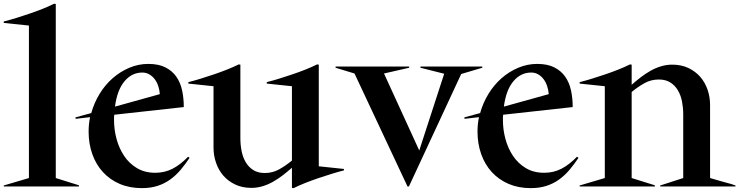

<svg xmlns="http://www.w3.org/2000/svg" viewBox="-32 -972 3855 1001"><path d="M-12.5 -5 118.8 -43.8V-838.8L-12.5 -852.5V-860Q17.5 -867.5 51.9 -878.1Q86.2 -888.8 121.2 -900.6Q156.2 -912.5 189.4 -925.6Q222.5 -938.8 250 -952.5L258.8 -951.2V-43.8Q292.5 -33.8 318.8 -25Q341.2 -17.5 360.6 -11.9Q380 -6.2 380 -5V0H-12.5Z M707.5 8.8Q643.8 8.8 592.5 -13.1Q541.2 -35 505 -74.4Q468.8 -113.8 449.4 -168.1Q430 -222.5 430 -286.2Q430 -323.8 437.5 -361.2L362.5 -352.5L361.2 -360L443.8 -382.5Q458.8 -436.2 487.5 -483.1Q516.2 -530 555.6 -564.4Q595 -598.8 642.5 -618.8Q690 -638.8 741.2 -638.8Q795 -638.8 830.6 -620.6Q866.2 -602.5 887.5 -571.9Q908.8 -541.2 917.5 -500.6Q926.2 -460 926.2 -413.8L563.8 -373.8Q562.5 -367.5 562.5 -360.6Q562.5 -353.8 562.5 -346.2Q562.5 -296.2 575.6 -247.5Q588.8 -198.8 615 -159.4Q641.2 -120 681.9 -95.6Q722.5 -71.2 777.5 -71.2Q826.2 -71.2 866.9 -91.9Q907.5 -112.5 948.8 -155L956.2 -148.8Q933.8 -115 909.4 -86.2Q885 -57.5 855.6 -36.2Q826.2 -15 790 -3.1Q753.8 8.8 707.5 8.8ZM801.2 -481.2Q800 -502.5 793.1 -523.1Q786.2 -543.8 774.4 -559.4Q762.5 -575 746.2 -584.4Q730 -593.8 710 -593.8Q655 -593.8 616.9 -548.1Q578.8 -502.5 567.5 -416.2Z M1278.8 7.5Q1231.2 7.5 1194.4 -10Q1157.5 -27.5 1132.5 -56.2Q1107.5 -85 1094.4 -123.1Q1081.2 -161.2 1081.2 -202.5V-522.5L950 -536.2V-543.8Q980 -551.2 1014.4 -561.9Q1048.8 -572.5 1083.8 -584.4Q1118.8 -596.2 1151.9 -609.4Q1185 -622.5 1212.5 -636.2L1221.2 -635V-251.2Q1221.2 -217.5 1227.5 -185Q1233.8 -152.5 1248.8 -126.9Q1263.8 -101.2 1288.1 -85.6Q1312.5 -70 1348.8 -70Q1390 -70 1425 -90Q1460 -110 1490 -135V-522.5L1358.8 -536.2V-543.8Q1388.8 -551.2 1423.1 -561.9Q1457.5 -572.5 1492.5 -584.4Q1527.5 -596.2 1560.6 -609.4Q1593.8 -622.5 1621.2 -636.2L1630 -635V-105L1761.2 -91.2V-83.8Q1731.2 -76.2 1696.9 -65.6Q1662.5 -55 1627.5 -43.1Q1592.5 -31.2 1559.4 -18.1Q1526.2 -5 1498.8 8.8L1490 7.5V-97.5Q1467.5 -77.5 1443.1 -58.8Q1418.8 -40 1392.5 -25Q1366.2 -10 1337.5 -1.2Q1308.8 7.5 1278.8 7.5Z M1816.2 -588.8 1717.5 -618.8V-625H2101.2V-618.8L1970 -588.8L2153.8 -187.5L2283.8 -587.5L2160 -618.8V-625H2482.5V-618.8L2372.5 -586.2L2100 0H2092.5Z M2735 8.8Q2671.2 8.8 2620 -13.1Q2568.8 -35 2532.5 -74.4Q2496.2 -113.8 2476.9 -168.1Q2457.5 -222.5 2457.5 -286.2Q2457.5 -323.8 2465 -361.2L2390 -352.5L2388.8 -360L2471.2 -382.5Q2486.2 -436.2 2515 -483.1Q2543.8 -530 2583.1 -564.4Q2622.5 -598.8 2670 -618.8Q2717.5 -638.8 2768.8 -638.8Q2822.5 -638.8 2858.1 -620.6Q2893.8 -602.5 2915 -571.9Q2936.2 -541.2 2945 -500.6Q2953.8 -460 2953.8 -413.8L2591.2 -373.8Q2590 -367.5 2590 -360.6Q2590 -353.8 2590 -346.2Q2590 -296.2 2603.1 -247.5Q2616.2 -198.8 2642.5 -159.4Q2668.8 -120 2709.4 -95.6Q2750 -71.2 2805 -71.2Q2853.8 -71.2 2894.4 -91.9Q2935 -112.5 2976.2 -155L2983.8 -148.8Q2961.2 -115 2936.9 -86.2Q2912.5 -57.5 2883.1 -36.2Q2853.8 -15 2817.5 -3.1Q2781.2 8.8 2735 8.8ZM2828.8 -481.2Q2827.5 -502.5 2820.6 -523.1Q2813.8 -543.8 2801.9 -559.4Q2790 -575 2773.8 -584.4Q2757.5 -593.8 2737.5 -593.8Q2682.5 -593.8 2644.4 -548.1Q2606.2 -502.5 2595 -416.2Z M3410 -5 3530 -43.8V-376.2Q3530 -410 3523.8 -442.5Q3517.5 -475 3502.5 -500.6Q3487.5 -526.2 3463.1 -541.9Q3438.8 -557.5 3402.5 -557.5Q3361.2 -557.5 3326.2 -537.5Q3291.2 -517.5 3261.2 -492.5V-43.8Q3295 -33.8 3321.2 -25Q3343.8 -17.5 3363.1 -11.9Q3382.5 -6.2 3382.5 -5V0H2990V-5L3121.2 -43.8V-522.5L2990 -536.2V-543.8Q3020 -551.2 3054.4 -561.9Q3088.8 -572.5 3123.8 -584.4Q3158.8 -596.2 3191.9 -609.4Q3225 -622.5 3252.5 -636.2L3261.2 -635V-530Q3283.8 -550 3308.1 -568.8Q3332.5 -587.5 3358.8 -602.5Q3385 -617.5 3413.8 -626.2Q3442.5 -635 3472.5 -635Q3520 -635 3556.9 -617.5Q3593.8 -600 3618.8 -571.2Q3643.8 -542.5 3656.9 -504.4Q3670 -466.2 3670 -425V-43.8Q3706.2 -33.8 3735 -25Q3760 -18.8 3780.6 -12.5Q3801.2 -6.2 3802.5 -5V0H3410Z"/></svg>

Font: Equateur
Style: Regular
Weight: 400
Designer: Ange Degheest & Eugénie Bidaut
Foundry: Velvetyne Type Foundry
Version: Version 1.000;FEAKit 1.0